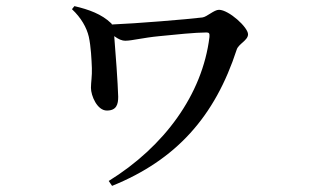

<svg xmlns="http://www.w3.org/2000/svg" viewBox="-20 -549 1040 627"><path d="M223 -529 215 -519C245 -491 263 -459 270 -429C277 -397 279 -354 280 -327C281 -301 277 -280 277 -262C277 -237 297 -188 329 -188C361 -188 366 -209 366 -233C365 -274 357 -385 353 -431C367 -421 377 -416 390 -416C410 -416 448 -426 501 -431C549 -436 620 -443 654 -443C663 -443 665 -440 664 -428C641 -240 516 -70 335 42L346 58C556 -27 682 -169 753 -387C759 -406 790 -417 790 -437C790 -460 727 -517 695 -517C679 -517 656 -494 641 -492C593 -486 422 -472 345 -469C346 -470 344 -472 343 -473C312 -503 270 -518 223 -529Z"/></svg>

Font: Noto Serif CJK KR SemiBold
Style: Regular
Weight: 600
Designer: Ryoko NISHIZUKA 西塚涼子 (kana & ideographs); Frank Grießhammer (Latin, Greek & Cyrillic); Wenlong ZHANG 张文龙 (bopomofo); San
Foundry: Adobe
Version: Version 2.001;hotconv 1.1.0;makeotfexe 2.6.0